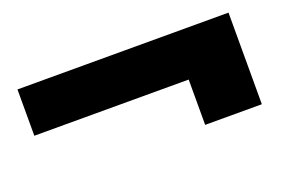

<svg xmlns="http://www.w3.org/2000/svg" viewBox="-59 -624 1057 713"><g transform="rotate(-20 469.5 -268.0)"><path d="M42 -449H876V-87H652V-266H42Z"/></g></svg>

Font: Encode Sans Wide
Style: Black
Weight: 900
Designer: Pablo Impallari, Andres Torresi
Foundry: Pablo Impallari, Andres Torresi
Version: Version 1.000; ttfautohint (v1.00) -l 8 -r 50 -G 200 -x 14 -